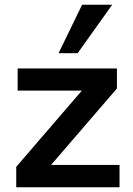

<svg xmlns="http://www.w3.org/2000/svg" viewBox="-20 -796 566 816"><path d="M197 -95H488V0H49V-87L328 -411H55V-505H477V-420ZM310 -570H229L329 -776H457Z"/></svg>

Font: Muli-Bold
Style: Bold
Weight: 700
Version: Version 2.000